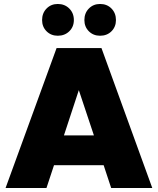

<svg xmlns="http://www.w3.org/2000/svg" viewBox="-20 -947 795 967"><path d="M502 -115H252L214 0H8L265 -705H491L747 0H540ZM271 -767Q237 -767 214.5 -789.5Q192 -812 192 -846Q192 -881 214.5 -904Q237 -927 271 -927Q306 -927 329 -904Q352 -881 352 -846Q352 -812 329 -789.5Q306 -767 271 -767ZM484 -767Q450 -767 427.5 -789.5Q405 -812 405 -846Q405 -881 427.5 -904Q450 -927 484 -927Q519 -927 541.5 -904Q564 -881 564 -846Q564 -812 541.5 -789.5Q519 -767 484 -767ZM377 -493 302 -265H453Z"/></svg>

Font: SVN-Poppins ExtraBold
Style: Regular
Weight: 800
Designer: Ninad Kale (Devanagari), Jonny Pinhorn (Latin)
Foundry: Indian Type Foundry
Version: Version 3.002 2017; ttfautohint (v1.8.3)